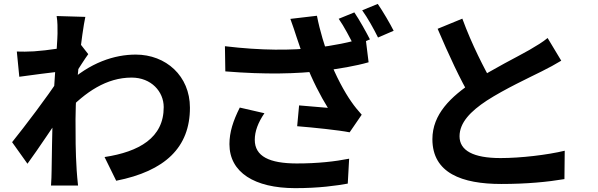

<svg xmlns="http://www.w3.org/2000/svg" viewBox="-20 -892 3040 976"><path d="M511.5 -93.7 570.7 26.8C818.8 -22.2 946 -142.7 945.5 -345C945.3 -505.9 823.7 -614.5 670 -614.5C563.1 -614.5 436.9 -575 317.2 -462.6L316.7 -321.3C414.2 -424.7 521.9 -497.6 649.1 -497.6C749.3 -497.6 812.2 -425.9 812.2 -347.6C812.7 -191.5 686.9 -120.4 511.5 -93.7ZM284.3 -528.3 276.9 -510.5 274.8 -484.4C225 -406.2 104.8 -247.9 41.5 -169.3L119.6 -59.7C172.9 -132 261.3 -266.2 305.4 -330.4L363.8 -518.4C380.6 -544.5 411.4 -593.4 428.6 -616.7L388.6 -668C343.7 -653 215.1 -634.8 152.4 -631C116.8 -629.2 94 -629 65.5 -630L78.1 -501.8C144.5 -510.9 239.4 -523.5 284.3 -528.3ZM272.4 -721.1C272.4 -681.4 250.1 -401.8 247.8 -312.2C244.7 -187 243.9 -120.2 242.3 -23.5C242.3 -7.5 241.1 29.1 239.3 51H376.7C374.2 28.2 370.8 -8.2 369.8 -26C363.7 -119.6 363.9 -204.2 363.9 -285.7C363.9 -464.1 396.6 -726.6 413.8 -806.2L267.9 -810.5C273.2 -779.8 272.4 -749.8 272.4 -721.1Z M1781.2 -829 1701.7 -796.5C1728.9 -758 1759.7 -698.3 1780.2 -657.5L1860.5 -691.8C1841.6 -728.8 1806.2 -792.5 1781.2 -829ZM1900.3 -872.1 1821.1 -839.6C1848.7 -801.6 1880.9 -743.4 1901.6 -701.3L1981.1 -735.6C1963.4 -770.9 1926.5 -834.3 1900.3 -872.1ZM1487.5 -703.7C1498.9 -670.6 1513.6 -624.8 1534.9 -569.5C1566.2 -487.1 1610.1 -402.5 1646.6 -343.8C1615.8 -346.5 1549.4 -351.9 1500.4 -356.2L1490.6 -250.4C1574.8 -243.5 1700.9 -230.6 1757.3 -219.4L1818.7 -308.9C1800.4 -329.5 1782.2 -351 1765.2 -376C1732.7 -422 1685.5 -507.7 1654.5 -591.3C1630.7 -655.7 1606 -734.7 1591.1 -811.9L1456 -796C1468.5 -762.7 1480 -726.8 1487.5 -703.7ZM1123.4 -657.1 1125.4 -529.1C1330.4 -512.5 1488 -516.7 1621.5 -532.3C1701.5 -541.8 1787.8 -556.5 1853.7 -575.4L1838.2 -701C1759.6 -676.6 1671.5 -659.2 1582.2 -649.1C1462.3 -635.7 1310.2 -634.6 1123.4 -657.1ZM1324.2 -316.4 1198.9 -345.2C1164.9 -277.3 1146.3 -220.2 1146.3 -159.2C1146.3 -15.1 1274.7 64 1479.3 64.4C1600.8 64.6 1690.7 51.7 1747.8 41.3L1754.8 -85.3C1684.3 -71.4 1596.1 -60.9 1487.3 -61.1C1349.9 -61.5 1275.1 -97 1275.1 -181.2C1275.1 -224.6 1291.8 -269 1324.2 -316.4Z M2833 -583.5 2763.7 -698.8C2737.6 -677.3 2709.3 -660.5 2671.4 -638.3C2611 -603.4 2484.3 -541.6 2389.3 -478.5C2270.8 -400.5 2178 -311.1 2178 -184.5C2178 -12 2328.6 43.2 2528 43.2C2658.2 43.2 2763.9 32.8 2849.2 18.4L2850.7 -125.8C2761.9 -104.4 2626.8 -88.5 2524.2 -88.5C2385.5 -88.5 2316 -127 2316 -199.2C2316 -268.7 2372 -326.3 2454.7 -380.8C2546.2 -439.9 2671.7 -498.1 2733.8 -529.3C2770.6 -547.5 2802.6 -565.1 2833 -583.5ZM2330.2 -797.2 2204.6 -745.6C2259.8 -616.4 2320 -485.2 2374.6 -394.3L2488 -461C2441.3 -544.4 2378.9 -664.1 2330.2 -797.2Z"/></svg>

Font: Source Han Sans JP VF
Style: Regular
Weight: 250
Designer: Ryoko NISHIZUKA 西塚涼子 (kana, bopomofo & ideographs); Paul D. Hunt (Latin, Greek & Cyrillic); Sandoll Communications 산돌커뮤니
Foundry: Adobe
Version: Version 2.004;hotconv 1.0.118;makeotfexe 2.5.65603